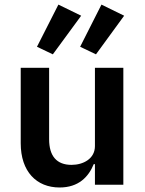

<svg xmlns="http://www.w3.org/2000/svg" viewBox="-20 -815 640 847"><path d="M398.8 0H524.1V-516H398.8V-170.5C398.8 -114.7 347.3 -87.7 295.5 -87.7C230.1 -87.7 196.7 -126.4 196.7 -201V-516H71.4V-183.2C71.4 -58.2 141 12.1 242.9 12.1C326.7 12.1 370.7 -34.8 393.5 -90.9H398.8ZM143.1 -608.7 213.1 -575.3 338.1 -745.7 237.6 -794.7ZM333.5 -608.7 403.4 -575.3 527.7 -745.7 427.6 -794.7Z"/></svg>

Font: Margiela Mono SemiBold
Style: Regular
Weight: 600
Designer: Mike Abbink, Paul van der Laan, Pieter van Rosmalen
Foundry: Bold Monday
Version: Version 2.003 2021